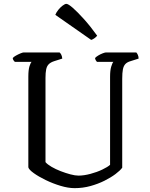

<svg xmlns="http://www.w3.org/2000/svg" viewBox="-20 -976 777 996"><path d="M367 0Q334 0 294 -12Q254 -24 217 -42Q180 -60 155 -78Q130 -96 127 -108V-578Q127 -614 133 -632.5Q139 -651 144 -655H57Q54 -658 50.5 -662.5Q47 -667 46 -675Q51 -681 62.5 -687.5Q74 -694 86 -699Q98 -704 103 -704H289Q294 -700 298 -692Q302 -684 303 -672L262 -659Q243 -653 233 -643Q223 -633 219.5 -616Q216 -599 216 -572V-135Q226 -123 247.5 -110.5Q269 -98 295 -88Q321 -78 345.5 -71.5Q370 -65 387 -65Q415 -65 449 -74Q483 -83 511 -96.5Q539 -110 551 -121V-578Q551 -611 557 -630.5Q563 -650 568 -655H483Q480 -658 477 -663Q474 -668 473 -675Q478 -681 489.5 -688Q501 -695 513 -699.5Q525 -704 530 -704H687Q691 -700 695 -691.5Q699 -683 699 -672L658 -659Q640 -654 630.5 -644Q621 -634 617.5 -616Q614 -598 614 -567V-106Q603 -91 579 -73Q555 -55 522 -38.5Q489 -22 449.5 -11Q410 0 367 0ZM453 -769 267 -899Q272 -912 282.5 -925Q293 -938 305 -947Q317 -956 324 -956Q334 -956 357.5 -935.5Q381 -915 414.5 -878Q448 -841 484 -791Q480 -785 470.5 -778Q461 -771 453 -769Z"/></svg>

Font: Texturina 12pt Light
Style: Regular
Weight: 300
Designer: Guillermo Torres Carreño
Foundry: Omnibus-Type
Version: Version 1.002